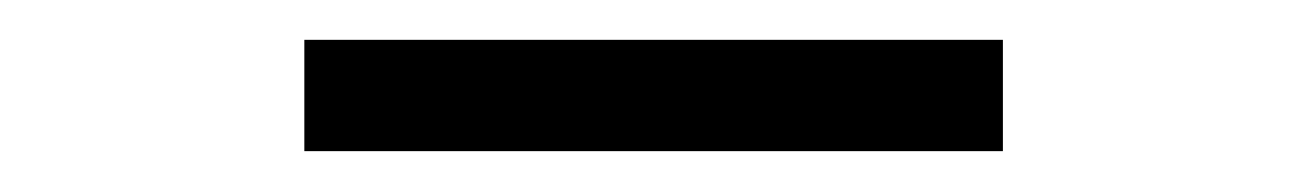

<svg xmlns="http://www.w3.org/2000/svg" viewBox="-20 -758 640 94"><path d="M129 -684V-738.5H471V-684Z"/></svg>

Font: Encode Sans Exp
Style: Regular
Weight: 400
Width: 7
Designer: Multiple Designers
Foundry: Impallari Type
Version: Version 3.002; ttfautohint (v1.8.3) -l 8 -r 50 -G 200 -x 14 